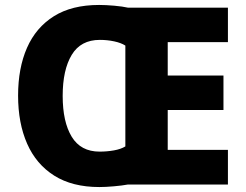

<svg xmlns="http://www.w3.org/2000/svg" viewBox="-20 -745 991 775"><path d="M380 -725Q407 -725 441 -722Q475 -719 497 -714H900V-575H657V-440H882V-301H657V-140H900V0H495Q474 4 440 7Q406 10 381 10Q272 10 199 -36Q126 -82 89.5 -165Q53 -248 53 -359Q53 -470 89 -552Q125 -634 197.5 -679.5Q270 -725 380 -725ZM383 -584Q306 -584 269.5 -523.5Q233 -463 233 -358Q233 -253 269.5 -193Q306 -133 382 -133Q412 -133 440 -138Q468 -143 486 -154V-561Q469 -572 441 -578Q413 -584 383 -584Z"/></svg>

Font: Noto Sans Syriac ExtraBold
Style: Regular
Weight: 800
Designer: Patrick Giasson and the Monotype Design Team
Foundry: Monotype Imaging Inc.
Version: Version 3.000; ttfautohint (v1.8.4.7-5d5b)